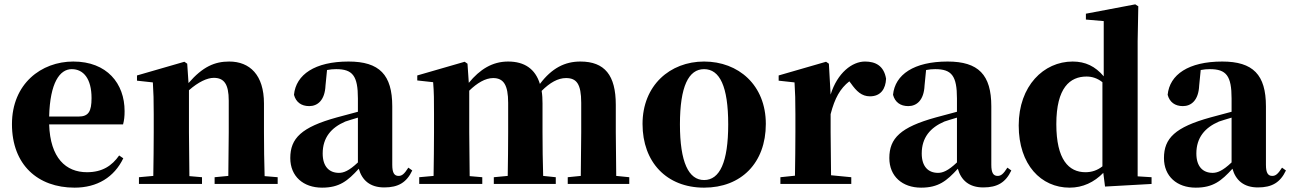

<svg xmlns="http://www.w3.org/2000/svg" viewBox="-20 -846 5934 883"><path d="M323 17C427 17 505 -31 547 -118L528 -131C495 -84 451 -54 380 -54C283 -54 211 -119 206 -274H546C551 -293 553 -310 553 -335C553 -462 472 -563 317 -563C170 -563 35 -461 35 -275C35 -88 154 17 323 17ZM206 -310C210 -466 255 -528 310 -528C364 -528 401 -484 401 -395C401 -333 387 -310 341 -310Z M1029 0H1257V-31L1197 -36C1195 -94 1194 -179 1194 -238V-370C1194 -501 1129 -563 1034 -563C968 -563 913 -540 847 -464L841 -553L828 -562L610 -499V-475L683 -467C686 -419 687 -386 687 -321V-238C687 -182 686 -96 685 -37L619 -31V0H909V-31L851 -36L849 -238V-431C892 -469 933 -488 963 -488C1010 -488 1032 -460 1032 -383V-238L1030 -37L967 -31V0Z M1747 16C1812 16 1850 -7 1876 -62L1858 -75C1839 -45 1828 -37 1813 -37C1794 -37 1784 -50 1784 -88V-357C1784 -502 1725 -563 1583 -563C1428 -563 1341 -503 1332 -410C1341 -376 1366 -358 1402 -358C1440 -358 1474 -384 1477 -453L1484 -524C1499 -527 1512 -528 1526 -528C1602 -528 1626 -497 1626 -393V-332L1529 -306C1366 -261 1315 -210 1315 -119C1315 -35 1375 17 1461 17C1541 17 1579 -14 1630 -70C1645 -17 1682 16 1747 16ZM1626 -99C1585 -60 1560 -51 1539 -51C1494 -51 1464 -80 1464 -140C1464 -213 1503 -259 1568 -287C1582 -292 1603 -298 1626 -305Z M2650 0H2874V-31L2814 -37L2812 -238V-364C2812 -500 2761 -563 2649 -563C2578 -563 2518 -533 2463 -460C2442 -529 2392 -563 2317 -563C2244 -563 2187 -527 2136 -465L2130 -553L2117 -562L1899 -499V-476L1972 -468C1976 -419 1976 -387 1976 -322V-238C1976 -182 1975 -96 1974 -37L1908 -31V0H2198V-31L2140 -36L2138 -238V-429C2174 -464 2212 -487 2248 -487C2296 -487 2317 -455 2317 -373V-238C2317 -180 2316 -95 2315 -37L2251 -31V0H2536V-31L2478 -37C2476 -94 2475 -179 2475 -238V-370C2475 -391 2474 -410 2471 -428C2509 -466 2546 -487 2583 -487C2631 -487 2653 -461 2653 -373V-238L2651 -37L2591 -31V0Z M3218 17C3389 17 3502 -97 3502 -276C3502 -455 3376 -563 3218 -563C3061 -563 2935 -453 2935 -276C2935 -100 3046 17 3218 17ZM3218 -18C3147 -18 3107 -100 3107 -274C3107 -449 3147 -528 3218 -528C3290 -528 3329 -449 3329 -274C3329 -100 3290 -18 3218 -18Z M3800 -321C3819 -395 3844 -439 3886 -472L3893 -463C3919 -426 3943 -403 3981 -403C4031 -403 4053 -438 4055 -484C4045 -544 4006 -563 3958 -563C3899 -563 3831 -511 3800 -411L3792 -553L3779 -562L3561 -499V-475L3634 -467C3637 -419 3638 -387 3638 -321V-238C3638 -182 3637 -96 3636 -38L3569 -31V0H3895V-31L3802 -40L3800 -238Z M4502 16C4567 16 4605 -7 4631 -62L4613 -75C4594 -45 4583 -37 4568 -37C4549 -37 4539 -50 4539 -88V-357C4539 -502 4480 -563 4338 -563C4183 -563 4096 -503 4087 -410C4096 -376 4121 -358 4157 -358C4195 -358 4229 -384 4232 -453L4239 -524C4254 -527 4267 -528 4281 -528C4357 -528 4381 -497 4381 -393V-332L4284 -306C4121 -261 4070 -210 4070 -119C4070 -35 4130 17 4216 17C4296 17 4334 -14 4385 -70C4400 -17 4437 16 4502 16ZM4381 -99C4340 -60 4315 -51 4294 -51C4249 -51 4219 -80 4219 -140C4219 -213 4258 -259 4323 -287C4337 -292 4358 -298 4381 -305Z M5062 12 5276 0V-31L5212 -35V-657L5215 -817L5201 -826L4974 -783V-756L5056 -749V-495C5017 -541 4972 -563 4913 -563C4780 -563 4665 -451 4665 -269C4665 -88 4768 17 4899 17C4960 17 5012 -8 5054 -51ZM5050 -81C5026 -62 5000 -54 4972 -54C4895 -54 4838 -112 4838 -275C4838 -443 4901 -494 4977 -494C5001 -494 5026 -487 5050 -468Z M5765 16C5830 16 5868 -7 5894 -62L5876 -75C5857 -45 5846 -37 5831 -37C5812 -37 5802 -50 5802 -88V-357C5802 -502 5743 -563 5601 -563C5446 -563 5359 -503 5350 -410C5359 -376 5384 -358 5420 -358C5458 -358 5492 -384 5495 -453L5502 -524C5517 -527 5530 -528 5544 -528C5620 -528 5644 -497 5644 -393V-332L5547 -306C5384 -261 5333 -210 5333 -119C5333 -35 5393 17 5479 17C5559 17 5597 -14 5648 -70C5663 -17 5700 16 5765 16ZM5644 -99C5603 -60 5578 -51 5557 -51C5512 -51 5482 -80 5482 -140C5482 -213 5521 -259 5586 -287C5600 -292 5621 -298 5644 -305Z"/></svg>

Font: GenKiMin2 TW H
Style: Regular
Weight: 900
Version: Version 2.100;PS 2.1;hotconv 16.6.51;makeotf.lib2.5.65220 DE